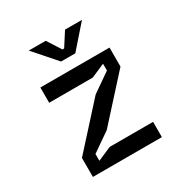

<svg xmlns="http://www.w3.org/2000/svg" viewBox="-168 -852 936 981"><g transform="rotate(-30 300.0 -361.5)"><path d="M506 0H99V-112L322 -358L433 -435V-475L352 -440H95V-530H503V-418L280 -172L169 -95V-55L250 -90H506ZM290 -642H300L352 -723H452L337 -592H253L138 -723H238Z"/></g></svg>

Font: Fliege Mono Thin
Style: Regular
Weight: 100
Version: Version 0.020;Glyphs 3.3 (3306)